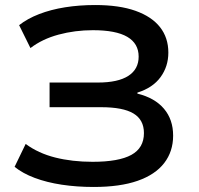

<svg xmlns="http://www.w3.org/2000/svg" viewBox="-20 -734 791 763"><path d="M352 9Q285 9 225.5 0Q166 -9 118 -27Q70 -45 38 -71L82 -162Q132 -125 199.5 -108Q267 -91 348 -91Q452 -91 502 -118.5Q552 -146 552 -205Q552 -258 510.5 -283Q469 -308 382 -308H177V-406H369Q449 -406 490 -432.5Q531 -459 531 -509Q531 -561 486 -587.5Q441 -614 349 -614Q278 -614 213 -596.5Q148 -579 101 -543L56 -634Q89 -660 135.5 -678Q182 -696 238.5 -705Q295 -714 358 -714Q454 -714 518.5 -691Q583 -668 616 -626Q649 -584 649 -525Q649 -470 618 -427.5Q587 -385 526 -366V-362Q595 -345 631.5 -302Q668 -259 668 -195Q668 -132 632.5 -86Q597 -40 527 -15.5Q457 9 352 9Z"/></svg>

Font: Nunito Sans 7pt SemiExpanded SemiBold
Style: Regular
Weight: 600
Width: 6
Designer: Vernon Adams
Foundry: Vernon Adams
Version: Version 3.101;gftools[0.9.27]